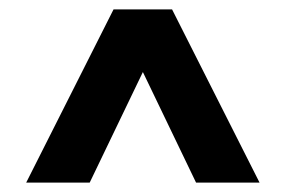

<svg xmlns="http://www.w3.org/2000/svg" viewBox="-20 -760 610 410"><path d="M35.9 -370 222.5 -740H347.4L534.3 -370H398.7L259.2 -660H311L171.5 -370Z"/></svg>

Font: Encode Sans SC Condensed Thin
Style: Regular
Weight: 100
Width: 3
Designer: Multiple Designers
Foundry: Impallari Type
Version: Version 3.002